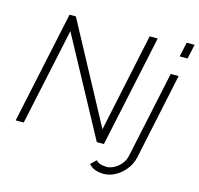

<svg xmlns="http://www.w3.org/2000/svg" viewBox="-125 -864 1216 1175"><g transform="rotate(15 482.5 -276.5)"><path d="M178 -710H218L554 -85L686 -709H737L586 0H541L209 -614L78 0H27ZM915 -730H965L945 -638H895ZM632 177Q602 177 577.5 168.5Q553 160 536 140L570 107Q582 121 600.5 126Q619 131 637 131Q660 131 684.5 118Q709 105 728 82Q747 59 753 30L870 -520H920L804 28Q794 71 766.5 105Q739 139 703 158Q667 177 632 177Z"/></g></svg>

Font: Raleway Light
Style: Italic
Weight: 300
Italic angle: -12°
Designer: Matt McInerney, Pablo Impallari, Rodrigo Fuenzalida
Foundry: Matt McInerney, Pablo Impallari, Rodrigo Fuenzalida
Version: Version 4.026